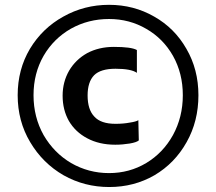

<svg xmlns="http://www.w3.org/2000/svg" viewBox="-20 -752 878 780"><path d="M238.3 -40Q153.3 -88.9 102.5 -174.8Q51.8 -259.8 51.8 -365.2Q51.8 -469.7 101.6 -553.7Q152.3 -637.7 237.3 -684.6Q322.3 -732.4 422.9 -732.4Q523.4 -732.4 606.4 -684.6Q689.5 -637.7 737.3 -553.7Q786.1 -469.7 786.1 -365.2Q786.1 -259.8 738.3 -174.8Q690.4 -88.9 607.4 -40Q524.4 7.8 423.8 7.8Q323.2 7.8 238.3 -40ZM574.2 -89.8Q642.6 -130.9 682.6 -203.1Q722.7 -276.4 722.7 -365.2Q722.7 -454.1 682.6 -525.4Q642.6 -595.7 574.2 -634.8Q505.9 -674.8 422.9 -674.8Q338.9 -674.8 268.6 -635.7Q198.2 -595.7 157.2 -525.4Q116.2 -454.1 116.2 -365.2Q116.2 -276.4 157.2 -203.1Q199.2 -130.9 268.6 -89.8Q339.8 -48.8 422.9 -48.8Q505.9 -48.8 574.2 -89.8ZM334 -190.4Q286.1 -215.8 259.8 -260.7Q234.4 -305.7 234.4 -363.3Q234.4 -418.9 260.7 -464.8Q287.1 -509.8 334 -536.1Q381.8 -561.5 442.4 -561.5Q513.7 -561.5 536.1 -548.8Q536.1 -517.6 536.1 -456.1Q512.7 -472.7 449.2 -472.7Q388.7 -472.7 362.3 -446.3Q335.9 -418.9 335.9 -364.3Q335.9 -306.6 363.3 -278.3Q389.6 -249 449.2 -249Q481.4 -249 506.8 -253.9Q533.2 -257.8 542 -263.7Q543 -236.3 543.9 -181.6Q535.2 -173.8 506.8 -168.9Q477.5 -164.1 448.2 -164.1Q382.8 -164.1 334 -190.4Z"/></svg>

Font: Alata=Ham
Style: Regular
Weight: 400
Designer: Spyros Zevelakis, Eben Sorkin
Version: Version 1.004